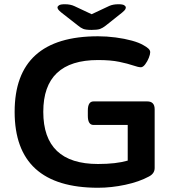

<svg xmlns="http://www.w3.org/2000/svg" viewBox="-20 -878 845 905"><path d="M442 7Q49 7 49 -351Q49 -707 442 -707Q483 -707 525 -701.5Q567 -696 601.5 -686.5Q636 -677 656 -665Q671 -657 679.5 -649Q688 -641 688 -632Q688 -622 681.5 -605.5Q675 -589 664.5 -575Q654 -561 644 -561Q632 -561 607.5 -569.5Q583 -578 542.5 -586.5Q502 -595 442 -595Q184 -595 184 -351Q184 -105 442 -105Q527 -105 582 -121V-289H421Q394 -289 394 -332V-357Q394 -400 421 -400H674Q709 -400 709 -363V-86Q709 -60 682 -46Q636 -21 570.5 -7Q505 7 442 7ZM538 -858Q559 -858 566 -853Q573 -848 573 -843Q573 -839 570.5 -834Q568 -829 556 -819L478 -757Q464 -746 451.5 -741.5Q439 -737 412 -737Q384 -737 372 -742Q360 -747 347 -758L269 -819Q257 -829 254 -834Q251 -839 251 -843Q251 -848 258 -853Q265 -858 286 -858Q312 -858 331 -849L412 -811L495 -850Q513 -858 538 -858Z"/></svg>

Font: Asap Expanded SemiBold
Style: Regular
Weight: 600
Width: 7
Designer: Pablo Cosgaya
Foundry: Omnibus-Type
Version: Version 3.001; ttfautohint (v1.8.4.7-5d5b)